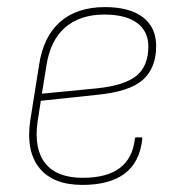

<svg xmlns="http://www.w3.org/2000/svg" viewBox="-20 -510 506 541"><path d="M212 11Q130 11 91.5 -36Q53 -83 65 -169L90 -326Q102 -407 149.5 -448.5Q197 -490 276 -490Q345 -490 382.5 -461.5Q420 -433 420 -380Q420 -319 383 -285.5Q346 -252 255 -243L95 -226L86 -168Q75 -91 107.5 -50Q140 -9 213 -9Q281 -9 317.5 -36.5Q354 -64 360 -119Q360 -123 365 -123H378Q381 -123 381 -119Q374 -53 331.5 -21Q289 11 212 11ZM98 -246 252 -261Q331 -269 364.5 -296.5Q398 -324 398 -379Q398 -422 366 -445.5Q334 -469 274 -469Q206 -469 164 -433Q122 -397 111 -326Z"/></svg>

Font: Sofia Sans Semi Condensed Thin
Style: Italic
Weight: 250
Italic angle: -9°
Version: Version 4.100